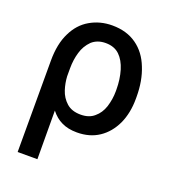

<svg xmlns="http://www.w3.org/2000/svg" viewBox="-137 -655 853 959"><g transform="rotate(20 289.0 -175.0)"><path d="M97 -432Q126 -492 178 -522Q231 -553 296 -553Q373 -553 426 -515Q478 -478 504 -411Q531 -345 531 -259V-249Q531 -173 504 -114Q476 -55 428 -23Q379 10 311 10Q263 10 229 -7Q197 -22 171 -55L172 203H67V-283Q67 -372 97 -432ZM183 -167Q195 -130 223 -105Q251 -80 298 -80Q343 -80 370 -104Q398 -127 411 -166Q424 -208 424 -249V-259Q424 -313 410 -360Q396 -406 369 -432Q341 -459 295 -459Q251 -459 222 -433Q193 -404 182 -365Q170 -325 170 -279V-237Q172 -201 183 -167Z"/></g></svg>

Font: Sinter Medium
Style: Regular
Weight: 500
Foundry: Adobe & rsms
Version: Version 1.000